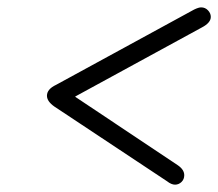

<svg xmlns="http://www.w3.org/2000/svg" viewBox="-20 -567 594 523"><path d="M107.9 -306.2Q107.9 -324.2 132.8 -335.9L508.8 -541Q521 -546.9 527.8 -546.9Q539.1 -546.9 546.6 -538.8Q554.2 -530.8 554.2 -521Q554.2 -504.9 529.8 -492.2L185.1 -304.2V-303.2L463.9 -117.2Q481.9 -105 481.9 -89.8Q481.9 -78.6 474.4 -71.3Q466.8 -64 456.8 -64Q446.8 -64 435.1 -73.2L127.9 -276.9Q107.9 -291 107.9 -306.2Z"/></svg>

Font: CMU Typewriter Text
Style: LightOblique
Weight: 200
Italic angle: -9.46001°
Version: Version 0.7.0